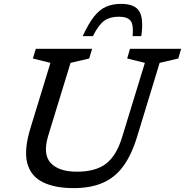

<svg xmlns="http://www.w3.org/2000/svg" viewBox="-20 -958 952 988"><path d="M228.5 -261Q199 -164.5 240.8 -119.5Q282.5 -74.5 375.5 -74.5Q472.5 -74.5 526 -116Q579.5 -157.5 608 -251L725.5 -634.5L634.5 -657L649 -707H912L897.5 -657L801.5 -634.5L686 -256Q657 -160.5 613.8 -102Q570.5 -43.5 508 -16.8Q445.5 10 358.5 10Q261.5 10 199.8 -20.8Q138 -51.5 120.2 -119.2Q102.5 -187 136.5 -298L239.5 -634.5L149 -657L164.5 -707H454L439 -657L343 -634.5ZM591 -872Q545.5 -872 516.2 -851Q487 -830 458 -772H405.5Q435 -836 463.5 -872.2Q492 -908.5 525.5 -923.2Q559 -938 603 -938Q673.5 -938 696.8 -899.8Q720 -861.5 707 -772H662.5Q668 -830.5 652 -851.2Q636 -872 591 -872Z"/></svg>

Font: Newsreader Caption
Style: Italic
Weight: 400
Italic angle: -17°
Designer: Hugues Gentile
Foundry: Production Type
Version: Version 1.001